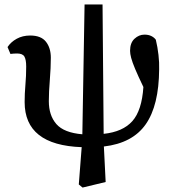

<svg xmlns="http://www.w3.org/2000/svg" viewBox="-20 -649 780 865"><path d="M352 196 335 182 348 14Q91 5 91 -189Q91 -227 94.5 -267Q98 -307 98 -349Q98 -380 90 -394Q82 -408 57 -408Q50 -408 42 -407.5Q34 -407 27 -406L14 -437Q29 -460 55.5 -474.5Q82 -489 116 -489Q165 -489 187 -461Q209 -433 209 -389Q209 -344 204.5 -289Q200 -234 200 -193Q200 -129 234 -90Q268 -51 351 -44L361 -629H442L447 -46Q533 -55 576 -103Q619 -151 626 -257Q602 -307 589 -338Q576 -369 571 -388Q566 -407 566 -420Q566 -456 586 -474.5Q606 -493 631 -493Q649 -493 662 -486.5Q675 -480 682 -470Q690 -437 694 -401.5Q698 -366 697 -337Q696 -174 636.5 -89Q577 -4 448 11L456 171Z"/></svg>

Font: Source Serif 4 Semibold
Style: Regular
Weight: 600
Designer: Frank Grießhammer
Foundry: Adobe
Version: Version 4.005;hotconv 1.1.0;makeotfexe 2.6.0